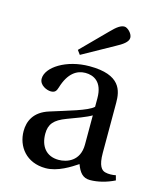

<svg xmlns="http://www.w3.org/2000/svg" viewBox="-106 -757 705 844"><g transform="rotate(15 247.0 -334.5)"><path d="M184 -528 198 -509 340 -588C368 -603 393 -619 393 -639C393 -658 370 -680 356 -680C340 -680 324 -670 296 -641ZM46 -122C46 -52 93 11 181 11C236 11 291 -25 321 -45C334 -10 350 11 383 11C418 11 458 1 494 -17L488 -39C475 -36 454 -35 440 -39C423 -43 407 -60 407 -119V-347C407 -402 395 -472 253 -472C147 -472 63 -417 63 -365C63 -335 98 -321 116 -321C136 -321 141 -331 146 -347C167 -417 205 -439 243 -439C280 -439 322 -420 322 -345V-306C298 -282 207 -258 133 -234C65 -213 46 -166 46 -122ZM141 -135C141 -179 161 -202 214 -222C252 -236 301 -254 322 -267V-134C322 -58 264 -39 227 -39C169 -39 141 -80 141 -135Z"/></g></svg>

Font: erewhon
Style: Regular
Weight: 400
Version: Version 1.0.0